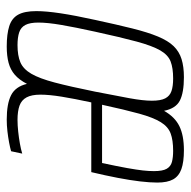

<svg xmlns="http://www.w3.org/2000/svg" viewBox="-18 -540 566 570"><g transform="rotate(90 265.0 -255.0)"><path d="M118 8Q81 8 57.5 0.5Q34 -7 23.5 -26Q13 -45 13 -80Q13 -109 19.5 -152Q26 -195 39 -254Q53 -319 64.5 -365Q76 -411 88.5 -441Q101 -471 117 -487.5Q133 -504 155.5 -511Q178 -518 209 -518Q255 -518 278.5 -506Q302 -494 309 -459Q327 -491 354.5 -504.5Q382 -518 426 -518Q461 -518 482 -510.5Q503 -503 512.5 -486Q522 -469 522 -439Q522 -417 518.5 -387.5Q515 -358 508 -321.5Q501 -285 491 -243H284Q273 -192 267 -155Q261 -118 261 -92Q261 -66 269 -51Q277 -36 293.5 -30Q310 -24 336 -24Q352 -24 370.5 -26Q389 -28 406 -31Q423 -34 436 -38L429 -5Q419 -2 403 1Q387 4 369.5 6Q352 8 335 8Q288 8 262.5 -5Q237 -18 229 -52Q217 -29 202 -16Q187 -3 166.5 2.5Q146 8 118 8ZM114 -24Q145 -24 165 -32.5Q185 -41 199 -65Q213 -89 225 -134.5Q237 -180 252 -254Q264 -315 271.5 -356Q279 -397 279 -423Q279 -449 272 -462.5Q265 -476 250.5 -481Q236 -486 213 -486Q182 -486 162.5 -478.5Q143 -471 129.5 -447.5Q116 -424 103.5 -378Q91 -332 74 -254Q61 -195 54 -154Q47 -113 47 -86Q47 -61 54 -47.5Q61 -34 76 -29Q91 -24 114 -24ZM291 -275H464Q474 -322 479 -350Q484 -378 486 -396Q488 -414 488 -429Q488 -455 481 -467Q474 -479 460.5 -482.5Q447 -486 428 -486Q396 -486 376 -478.5Q356 -471 342.5 -449Q329 -427 317.5 -385.5Q306 -344 291 -275Z"/></g></svg>

Font: Saira UltraCondensed Thin
Style: Italic
Weight: 250
Width: 1
Italic angle: -12°
Designer: Hector Gatti with collaboration of the Omnibus-Type team
Foundry: Omnibus-Type
Version: Version 1.101